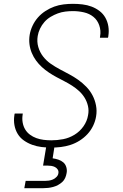

<svg xmlns="http://www.w3.org/2000/svg" viewBox="-20 -763 640 1003"><path d="M248 8Q222 8 197 5Q172 2 148.5 -6.5Q125 -15 105 -29Q85 -43 72.5 -63.5Q60 -84 55.5 -109Q51 -134 55 -160Q55 -162 55.5 -164.5Q56 -167 57 -170H99Q99 -168 98.5 -166Q98 -164 98 -162Q95 -142 98.5 -122.5Q102 -103 111.5 -87Q121 -71 136.5 -59.5Q152 -48 170 -41.5Q188 -35 208 -32.5Q228 -30 248 -30Q279 -30 310 -36Q341 -42 369 -59Q397 -76 416 -103Q435 -130 440 -161Q445 -186 439.5 -209.5Q434 -233 422 -252.5Q410 -272 393 -287.5Q376 -303 356.5 -315.5Q337 -328 316.5 -338.5Q296 -349 275.5 -360Q255 -371 235.5 -384Q216 -397 199 -412.5Q182 -428 168.5 -446.5Q155 -465 146 -486.5Q137 -508 134 -532Q131 -556 135 -581Q139 -605 150 -628.5Q161 -652 178 -671.5Q195 -691 217.5 -705.5Q240 -720 263.5 -728.5Q287 -737 312 -740Q337 -743 361 -743Q386 -743 411 -740Q436 -737 458.5 -728.5Q481 -720 500 -705.5Q519 -691 530.5 -670.5Q542 -650 546 -625.5Q550 -601 546 -576Q546 -573 545.5 -571Q545 -569 544 -566H502Q502 -568 502.5 -570Q503 -572 503 -574Q508 -603 498.5 -630.5Q489 -658 468 -675Q447 -692 418.5 -698.5Q390 -705 361 -705Q341 -705 321 -702.5Q301 -700 282 -693Q263 -686 244.5 -675Q226 -664 212 -648Q198 -632 189 -613Q180 -594 177 -575Q172 -545 180 -517.5Q188 -490 205 -468Q222 -446 245 -430Q268 -414 292.5 -401Q317 -388 341.5 -375Q366 -362 388.5 -346Q411 -330 430.5 -310Q450 -290 463 -265.5Q476 -241 481.5 -212.5Q487 -184 482 -155Q478 -130 466.5 -106Q455 -82 437 -62.5Q419 -43 396 -28.5Q373 -14 348 -6Q323 2 298 5Q273 8 248 8ZM107 220 114 182H214Q224 182 235 180.5Q246 179 256.5 174.5Q267 170 275.5 161Q284 152 285 142Q287 131 281.5 122.5Q276 114 267 109.5Q258 105 247.5 103.5Q237 102 227 102H205L222 0H265L255 64Q270 66 285 71Q300 76 311 85.5Q322 95 326.5 110.5Q331 126 328 141Q326 154 320.5 166.5Q315 179 305 188Q295 197 283 203.5Q271 210 258 213.5Q245 217 232.5 218.5Q220 220 207 220Z"/></svg>

Font: Iosevka Curly XLtExObl
Style: Regular
Weight: 200
Width: 7
Italic angle: -9°
Monospace: yes
Designer: Belleve Invis
Foundry: Belleve Invis
Version: Version 11.0.1; ttfautohint (v1.8.3)